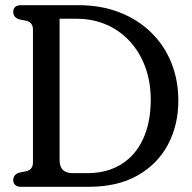

<svg xmlns="http://www.w3.org/2000/svg" viewBox="-20 -720 739 740"><path d="M31 -25.9Q31 -46.7 53.3 -54.4L83 -60.5Q95.8 -64.6 101.4 -72.8Q107 -81 107 -95.1V-604.9Q107 -619.3 101.4 -627.3Q95.8 -635.4 83 -639.5L53.3 -645.6Q31 -653.3 31 -674.1Q31 -686.8 38.8 -693.4Q46.5 -700 60.8 -700H282.4Q368.9 -700 439.8 -672.6Q510.6 -645.3 561.6 -595.8Q612.6 -546.3 640 -479Q667.3 -411.8 667.3 -332.3Q667.3 -237.9 627.3 -162.7Q587.2 -87.5 510.2 -43.7Q433.2 0 321.4 0H60.8Q46.5 0 38.8 -6.8Q31 -13.5 31 -25.9ZM315.6 -52.6Q392.8 -52.6 447.8 -87.1Q502.8 -121.5 531.9 -185.3Q561 -249 561 -336Q561 -403.3 540.3 -460.3Q519.7 -517.3 481.5 -559.4Q443.4 -601.5 391 -624.6Q338.6 -647.7 274.6 -647.7H209.7V-103.8Q209.7 -77.3 222.5 -65Q235.3 -52.6 261 -52.6Z"/></svg>

Font: Fraunces 144pt S100 Black
Style: Regular
Weight: 900
Version: Version 1.000